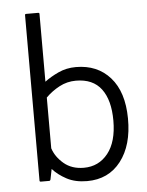

<svg xmlns="http://www.w3.org/2000/svg" viewBox="-53 -843 630 821"><g transform="rotate(-5 262.5 -432.5)"><path d="M132 -85Q130 -80 127 -80H90Q85 -80 85 -85V-795Q85 -800 90 -800H142Q147 -800 147 -795V-504Q172 -523 206.5 -539Q241 -555 282 -555Q374 -555 429 -493Q484 -431 485 -317Q486 -202 433 -133.5Q380 -65 288 -65Q237 -65 200.5 -84.5Q164 -104 141 -130ZM147 -436V-218Q159 -181 193 -152Q227 -123 279 -123Q343 -123 382.5 -172.5Q422 -222 422 -313Q422 -401 386 -449Q350 -497 277 -497Q239 -497 206 -479.5Q173 -462 147 -436Z"/></g></svg>

Font: Gowun Dodum
Style: Regular
Weight: 400
Designer: Yanghee Ryu
Foundry: Yanghee Ryu
Version: Version 2.000